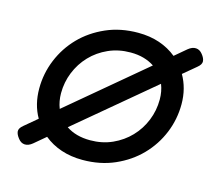

<svg xmlns="http://www.w3.org/2000/svg" viewBox="-75 -556 751 661"><g transform="rotate(15 300.0 -225.5)"><path d="M61.5 -188.5Q61.5 -242.2 81.8 -291.5Q102.1 -340.8 138.9 -378.7Q175.8 -416.5 227.3 -439.2Q278.8 -461.9 341.8 -461.9Q383.3 -461.9 417.7 -450.2Q452.1 -438.5 479 -416.5L519.5 -450.7Q533.7 -462.4 547.4 -461.7Q561 -460.9 570.8 -448.2Q581.1 -435.5 581.8 -424.3Q582.5 -413.1 567.9 -401.4L522.9 -363.8Q535.6 -341.8 542.2 -316.4Q548.8 -291 548.8 -262.7Q548.8 -209 528.6 -159.7Q508.3 -110.4 471.4 -72.5Q434.6 -34.7 383.1 -12Q331.5 10.7 268.6 10.7Q227.1 10.7 192.4 -1Q157.7 -12.7 130.9 -34.7L90.3 -0.5Q76.2 11.2 62.7 10.5Q49.3 9.8 39.6 -2.9Q29.3 -15.6 28.3 -26.6Q27.3 -37.6 41.5 -49.3L86.9 -87.4Q61.5 -131.3 61.5 -188.5ZM472.2 -258.8Q472.2 -287.6 462.4 -312.5L190.9 -85Q225.6 -61.5 276.4 -61.5Q319.3 -61.5 355.2 -77.6Q391.1 -93.8 417.2 -121.1Q443.4 -148.4 457.8 -184.1Q472.2 -219.7 472.2 -258.8ZM138.2 -192.4Q138.2 -163.6 147.9 -138.7L418.9 -366.2Q402.3 -377.4 381.1 -383.5Q359.9 -389.6 334 -389.6Q291 -389.6 255.1 -373.5Q219.2 -357.4 193.1 -330.1Q167 -302.7 152.6 -267.1Q138.2 -231.4 138.2 -192.4Z"/></g></svg>

Font: Courier Prime
Style: Italic
Weight: 400
Monospace: yes
Designer: Alan Dague-Greene
Foundry: Quote-Unquote Apps
Version: Version 1.202